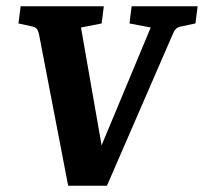

<svg xmlns="http://www.w3.org/2000/svg" viewBox="-20 -593 652 614"><path d="M105 -482Q102 -496 97 -501.5Q92 -507 80 -509L39 -518L46 -573H312L305 -518L239 -505L317 -59H276L462 -505L394 -518L401 -573H612L605 -518L562 -509Q550 -507 544 -502Q538 -497 533 -485L322 1H198Z"/></svg>

Font: Yrsa
Style: Italic
Weight: 400
Italic angle: -7.10001°
Designer: Anna Giedrys (Yrsa+Rasa design), David Brezina (Yrsa art-direction, Rasa art-direction, design)
Foundry: Rosetta Type Foundry
Version: Version 2.004